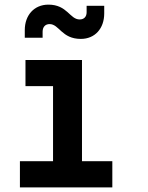

<svg xmlns="http://www.w3.org/2000/svg" viewBox="-20 -809 640 829"><path d="M329 -641C390 -641 430 -686 430 -751V-784H354V-756C354 -736 342 -725 324 -725C281 -725 271 -789 189 -789C128 -789 87 -744 87 -679V-646H164V-672C164 -693 176 -705 194 -705C236 -705 246 -641 329 -641ZM465 0V-113H334V-550H90V-437H209V-113H66V0Z"/></svg>

Font: Tekne LDO
Style: Bold
Weight: 700
Monospace: yes
Designer: Alessio Laiso, Mario Rullo, Paolo Rosset
Foundry: Alessio Laiso
Version: Version 1.000;hotconv 1.0.109;makeotfexe 2.5.65596